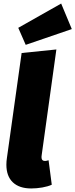

<svg xmlns="http://www.w3.org/2000/svg" viewBox="-20 -1043 425 1083"><path d="M215 -167Q214 -163 214 -157Q214 -135 234 -135Q240 -135 254 -139L272 -1Q250 9 218.5 14.5Q187 20 156 20Q89 20 52.5 -14.5Q16 -49 16 -114Q16 -133 19 -152L102 -744L298 -764ZM325 -1023 385 -879 125 -790 83 -886Z"/></svg>

Font: Fira Sans Black
Style: Italic
Weight: 900
Italic angle: -8°
Designer: Carrois Corporate & Edenspiekermann AG
Foundry: Carrois Corporate GbR & Edenspiekermann AG
Version: Version 4.203